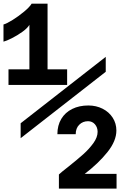

<svg xmlns="http://www.w3.org/2000/svg" viewBox="-52 -886 672 1074"><path d="M-32.5 -653V-749Q-15 -753.5 18.8 -774.5Q52.5 -795.5 83.5 -821.5Q114.5 -847.5 125 -865.5H214V-498H323.5V-411H-4.5V-498H112.5V-747Q101.5 -728.5 73.5 -708.2Q45.5 -688 14.8 -672.5Q-16 -657 -32.5 -653ZM333.5 44Q383.5 4 415 -24.2Q446.5 -52.5 470.2 -85.2Q494 -118 494 -148.5Q494 -173.5 479 -190.8Q464 -208 440.5 -208Q411 -208 391.2 -188.2Q371.5 -168.5 371.5 -135.5H269Q269 -184.5 290.8 -220.8Q312.5 -257 351.8 -276.5Q391 -296 442 -296Q486 -296 522 -277.8Q558 -259.5 578.5 -227.5Q599 -195.5 599 -156Q599 -97.5 548.8 -34.8Q498.5 28 422 86.5H600V169H277.5V90Q291.5 76.5 333.5 44ZM539.5 -568V-484.5L63.5 -113V-196.5Z"/></svg>

Font: JuliaMono ExtraBold
Style: Regular
Weight: 800
Monospace: yes
Designer: cormullion
Foundry: corm
Version: Version 0.055; ttfautohint (v1.8.4)